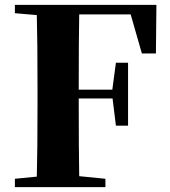

<svg xmlns="http://www.w3.org/2000/svg" viewBox="-20 -767 696 787"><path d="M621.1 -747.1 619.1 -547.9H561.5L515.6 -708H304.7Q302.7 -608.4 302.7 -399.4H440.4L455.1 -509.8H504.9V-252H455.1L441.4 -363.3H302.7V-360.4Q302.7 -146.5 304.7 -44.9L412.1 -34.2V0H41V-34.2L130.9 -43Q133.8 -143.6 133.8 -350.6V-394.5Q133.8 -602.5 130.9 -705.1L41 -712.9V-747.1Z"/></svg>

Font: Bpmf Zihi Serif Heavy
Style: Heavy
Weight: 900
Foundry: But Ko
Version: Version 1.320